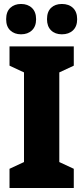

<svg xmlns="http://www.w3.org/2000/svg" viewBox="-20 -948 420 968"><path d="M352 0H28V-97L101 -131V-583L28 -617V-714H352V-617L279 -583V-131L352 -97ZM11 -851Q11 -889 32 -908.5Q53 -928 86 -928Q120 -928 141 -908Q162 -888 162 -851Q162 -815 141 -795Q120 -775 86 -775Q53 -775 32 -794.5Q11 -814 11 -851ZM217 -851Q217 -889 237.5 -908.5Q258 -928 292 -928Q327 -928 348 -908Q369 -888 369 -851Q369 -815 348 -795Q327 -775 292 -775Q258 -775 237.5 -795Q217 -815 217 -851Z"/></svg>

Font: Noto Sans Ethiopic Condensed Black
Style: Regular
Weight: 900
Width: 3
Designer: Monotype Design Team
Foundry: Monotype Imaging Inc.
Version: Version 2.102; ttfautohint (v1.8.4.7-5d5b)